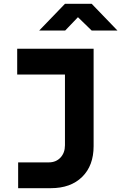

<svg xmlns="http://www.w3.org/2000/svg" viewBox="-20 -805 640 1005"><path d="M75 180V45H235Q273 45 296.5 20Q320 -5 320 -45V-415H70V-550H470V-40Q470 62 410 121Q350 180 246 180ZM185 -645 320 -785H460L595 -645H460L388 -715L321 -645Z"/></svg>

Font: JetBrains Mono NL ExtraBold
Style: Regular
Weight: 800
Designer: Philipp Nurullin, Konstantin Bulenkov
Foundry: JetBrains
Version: Version 2.304; ttfautohint (v1.8.4.7-5d5b)